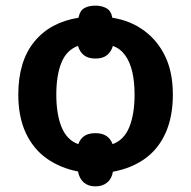

<svg xmlns="http://www.w3.org/2000/svg" viewBox="-20 -608 678 682"><path d="M594 -272Q594 -194 568.5 -136.5Q543 -79 495 -44.5Q447 -10 381 2Q377 27 360.5 40.5Q344 54 319 54Q294 54 278 40.5Q262 27 257 1Q194 -11 146 -45Q98 -79 71.5 -136Q45 -193 45 -272Q45 -390 101.5 -459.5Q158 -529 259 -545Q263 -569 278.5 -578.5Q294 -588 319 -588Q342 -588 358.5 -578.5Q375 -569 379 -545Q443 -535 491.5 -499.5Q540 -464 567 -407.5Q594 -351 594 -272ZM458 -272Q458 -317 450 -352Q442 -387 425 -411Q408 -435 381 -445Q375 -424 360 -412Q345 -400 319 -400Q293 -400 278 -412Q263 -424 257 -445Q216 -430 198 -385Q180 -340 180 -272Q180 -203 198.5 -157Q217 -111 258 -96Q265 -115 279.5 -125Q294 -135 319 -135Q343 -135 358 -125Q373 -115 380 -96Q421 -111 439.5 -157Q458 -203 458 -272Z"/></svg>

Font: Noto Sans Display SemiBold
Style: Regular
Weight: 600
Designer: Monotype Design Team
Foundry: Monotype Imaging Inc.
Version: Version 2.003